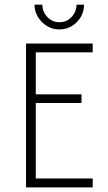

<svg xmlns="http://www.w3.org/2000/svg" viewBox="-20 -814 467 834"><path d="M93.1 0V-625H382.6V-586.8H135.4V-404.2H334V-366.7H135.4V-38.9H382.6V0ZM237.5 -686.1Q208.3 -686.1 184 -701Q159.7 -716 144.8 -740.3Q129.9 -764.6 129.9 -793.8H163.9Q164.6 -761.8 186.1 -739.6Q207.6 -717.4 238.2 -717.4Q268.8 -717.4 290.3 -739.6Q311.8 -761.8 312.5 -793.8H345.1Q345.1 -763.9 330.6 -739.6Q316 -715.3 291.7 -700.7Q267.4 -686.1 237.5 -686.1Z"/></svg>

Font: Afacad Flux ExtraLight
Style: Regular
Weight: 250
Designer: Kristian Moeller
Foundry: Dicotype
Version: Version 1.100